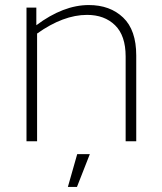

<svg xmlns="http://www.w3.org/2000/svg" viewBox="-20 -560 641 761"><path d="M325 -501Q231 -501 127 -427V0H85V-530H124V-460Q231 -540 332 -540Q416 -540 468 -490.5Q520 -441 520 -340V0H478V-336Q478 -419 436 -460Q394 -501 325 -501ZM336 51 285 181H249L286 51Z"/></svg>

Font: Roundo Light
Style: Regular
Weight: 300
Designer: Namrata Goyal (Gurmukhi), Shiva Nallaperumal (Latin)
Foundry: Indian Type Foundry
Version: Version 1.000;PS 1.0;hotconv 1.0.88;makeotf.lib2.5.647800